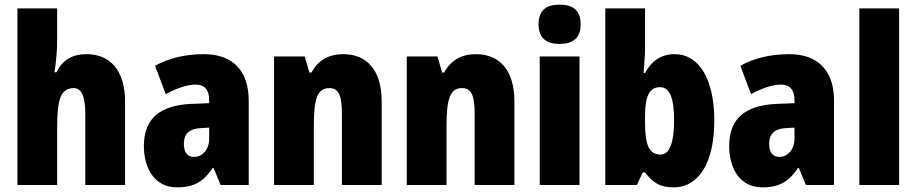

<svg xmlns="http://www.w3.org/2000/svg" viewBox="-20 -796 3943 826"><path d="M226 -630V-760H55V0H226V-250C226 -363 239 -417 297 -417C331 -417 347 -380 347 -306V0H518V-360C518 -493 453 -563 353 -563C292 -563 249 -539 223 -485H214C221 -525 226 -574 226 -630Z M858 -563C775 -563 704 -545 647 -513L693 -391C743 -418 787 -432 822 -432C860 -432 880 -410 880 -364V-352L802 -349C670 -343 599 -287 599 -169C599 -70 646 10 741 10C817 10 856 -16 895 -73H899L929 0H1050V-363C1050 -496 977 -563 858 -563ZM846 -245 880 -247V-200C880 -153 851 -121 815 -121C787 -121 771 -139 771 -177C771 -220 794 -243 846 -245Z M1457 -563C1393 -563 1348 -536 1320 -484H1311L1291 -553H1159V0H1330V-250C1330 -370 1344 -417 1397 -417C1440 -417 1451 -379 1451 -306V0H1622V-360C1622 -493 1559 -563 1457 -563Z M2028 -563C1964 -563 1919 -536 1891 -484H1882L1862 -553H1730V0H1901V-250C1901 -370 1915 -417 1968 -417C2011 -417 2022 -379 2022 -306V0H2193V-360C2193 -493 2130 -563 2028 -563Z M2387 -776C2329 -776 2297 -751 2297 -691C2297 -632 2331 -607 2387 -607C2444 -607 2478 -632 2478 -691C2478 -751 2446 -776 2387 -776ZM2473 -553H2302V0H2473Z M2755 -588V-760H2584V0H2720L2745 -54H2755C2790 -9 2820 10 2878 10C2987 10 3053 -97 3053 -278C3053 -457 2986 -563 2883 -563C2825 -563 2784 -535 2755 -482H2749C2752 -526 2755 -562 2755 -588ZM2820 -421C2861 -421 2880 -374 2880 -280C2880 -180 2860 -131 2822 -131C2773 -131 2755 -172 2755 -267V-297C2755 -383 2774 -421 2820 -421Z M3376 -563C3293 -563 3222 -545 3165 -513L3211 -391C3261 -418 3305 -432 3340 -432C3378 -432 3398 -410 3398 -364V-352L3320 -349C3188 -343 3117 -287 3117 -169C3117 -70 3164 10 3259 10C3335 10 3374 -16 3413 -73H3417L3447 0H3568V-363C3568 -496 3495 -563 3376 -563ZM3364 -245 3398 -247V-200C3398 -153 3369 -121 3333 -121C3305 -121 3289 -139 3289 -177C3289 -220 3312 -243 3364 -245Z M3848 0V-760H3677V0Z"/></svg>

Font: Noto Sans Thai Looped Condensed Black
Style: Regular
Weight: 900
Width: 3
Designer: Sasikarn Vongin, Ben Mitchell
Foundry: The Fontpad Ltd
Version: Version 1.001